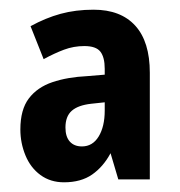

<svg xmlns="http://www.w3.org/2000/svg" viewBox="-20 -742 371 396"><path d="M173 -722Q229 -722 259 -689Q289 -656 289 -592V-372H224L208 -426Q193 -398 170 -382Q147 -366 112 -366Q84 -366 63.5 -381Q43 -396 32.5 -421.5Q22 -447 22 -475Q22 -516 39.5 -539Q57 -562 88 -572.5Q119 -583 160 -585L196 -588V-600Q196 -624 187 -635.5Q178 -647 154 -647Q132 -647 112 -639.5Q92 -632 70 -620L43 -688Q74 -705 105 -713.5Q136 -722 173 -722ZM168 -528Q141 -525 128 -513.5Q115 -502 115 -479Q115 -460 124 -450Q133 -440 149 -440Q171 -440 183.5 -460.5Q196 -481 196 -514V-531Z"/></svg>

Font: Noto Sans Khmer ExtraCondensed
Style: Bold
Weight: 700
Width: 2
Designer: Danh Hong and the Monotype Design Team
Foundry: Monotype Imaging Inc.
Version: Version 2.004